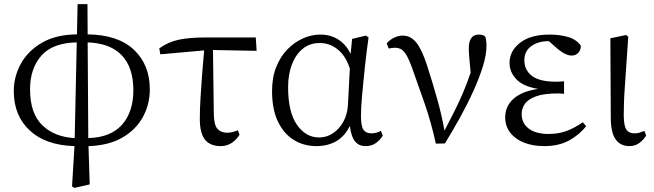

<svg xmlns="http://www.w3.org/2000/svg" viewBox="-20 -696 3178 933"><path d="M406 -490 409 -25Q518 -28 573 -90Q628 -152 628 -258Q628 -368 572 -427Q516 -486 406 -490ZM343 -25 353 -490Q236 -488 181 -425.5Q126 -363 126 -262Q126 -145 185.5 -87.5Q245 -30 343 -25ZM405 -676 406 -529Q554 -527 631 -454Q708 -381 708 -262Q708 -190 675 -128.5Q642 -67 575.5 -28Q509 11 410 14L416 200L342 217L330 210L342 14Q202 10 124.5 -62Q47 -134 47 -253Q47 -324 81.5 -386.5Q116 -449 184 -488.5Q252 -528 354 -529L357 -676Z M1015 -453 1019 -142Q1020 -88 1037 -69.5Q1054 -51 1084 -51Q1097 -51 1110.5 -54.5Q1124 -58 1136 -63L1144 -41Q1108 14 1053 14Q1001 14 976 -17.5Q951 -49 951 -117Q951 -166 954.5 -223Q958 -280 962.5 -339Q967 -398 972 -451L759 -432L754 -461Q797 -492 848.5 -503Q900 -514 981 -514H1223L1227 -449Z M1671 -191 1680 -363Q1661 -423 1622 -455Q1583 -487 1534 -487Q1485 -487 1450.5 -458.5Q1416 -430 1398 -381.5Q1380 -333 1380 -273Q1380 -151 1423 -89.5Q1466 -28 1531 -28Q1567 -28 1598 -48.5Q1629 -69 1649 -105.5Q1669 -142 1671 -191ZM1831 -60 1840 -37Q1827 -15 1806 -0.5Q1785 14 1756 14Q1725 14 1706 -8Q1687 -30 1680 -84Q1655 -33 1613.5 -9.5Q1572 14 1517 14Q1457 14 1408.5 -15.5Q1360 -45 1331 -104.5Q1302 -164 1302 -254Q1302 -320 1322.5 -371Q1343 -422 1377.5 -457Q1412 -492 1453.5 -510Q1495 -528 1537 -528Q1585 -528 1623 -504.5Q1661 -481 1684 -434L1691 -507L1758 -523L1771 -514Q1761 -444 1753 -370Q1745 -296 1739.5 -233Q1734 -170 1734 -132Q1734 -82 1746.5 -65Q1759 -48 1784 -48Q1809 -48 1831 -60Z M1869 -460 1859 -485Q1874 -503 1895.5 -513Q1917 -523 1937 -523Q1975 -523 2002 -490.5Q2029 -458 2055 -379Q2082 -295 2104.5 -215Q2127 -135 2140 -61Q2168 -115 2190.5 -160Q2213 -205 2231.5 -249Q2250 -293 2267 -343Q2263 -387 2260.5 -414.5Q2258 -442 2258 -461Q2258 -528 2307 -528Q2320 -528 2327 -525Q2334 -522 2339 -517Q2341 -508 2342.5 -498Q2344 -488 2344 -472Q2344 -430 2326.5 -373.5Q2309 -317 2280 -253Q2251 -189 2215 -124Q2179 -59 2142 1L2098 2Q2075 -102 2044 -191.5Q2013 -281 1981 -370Q1962 -422 1945 -443Q1928 -464 1901 -464Q1892 -464 1884.5 -463Q1877 -462 1869 -460Z M2812 -102 2828 -83Q2797 -42 2746.5 -14Q2696 14 2624 14Q2570 14 2527.5 -2.5Q2485 -19 2460 -50.5Q2435 -82 2435 -126Q2435 -181 2476.5 -217Q2518 -253 2595 -264Q2522 -276 2489 -311Q2456 -346 2456 -390Q2456 -448 2507 -488Q2558 -528 2651 -528Q2699 -528 2739.5 -516.5Q2780 -505 2802 -475Q2804 -456 2791.5 -441Q2779 -426 2758 -426Q2728 -426 2688 -460L2647 -496H2645Q2596 -496 2562 -472Q2528 -448 2528 -403Q2528 -356 2564.5 -327.5Q2601 -299 2683 -299Q2690 -299 2701.5 -299.5Q2713 -300 2721 -301V-240Q2712 -241 2705 -241.5Q2698 -242 2693 -242Q2622 -242 2583.5 -227.5Q2545 -213 2530 -190.5Q2515 -168 2515 -142Q2515 -97 2549.5 -71Q2584 -45 2645 -45Q2694 -45 2733 -59.5Q2772 -74 2812 -102Z M3038 14Q2995 14 2971.5 -19Q2948 -52 2948 -125L2946 -510L3023 -526L3033 -517Q3027 -433 3023 -373Q3019 -313 3016 -270Q3013 -227 3012 -194.5Q3011 -162 3011 -133Q3012 -81 3025 -64.5Q3038 -48 3063 -48Q3077 -48 3088.5 -51.5Q3100 -55 3111 -60L3120 -38Q3109 -18 3088 -2Q3067 14 3038 14Z"/></svg>

Font: Shippori Mincho TTF
Style: Regular
Weight: 400
Version: Version 2.100